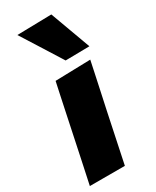

<svg xmlns="http://www.w3.org/2000/svg" viewBox="-201 -832 722 888"><g transform="rotate(-30 160.0 -388.0)"><path d="M-1 0Q10 -52.5 20.8 -102.2Q31.5 -152 44.5 -214.5L55 -264.5Q66 -317 74.5 -357.2Q83 -397.5 90.2 -431.5Q97.5 -465.5 105 -500.5L293 -505.5Q285.5 -469.5 278 -434.5Q270.5 -399.5 261.8 -358.8Q253 -318 241.5 -264.5L231 -214.5Q218 -152.5 207.5 -102.5Q197 -52.5 186 0ZM192.5 -559Q161 -610 126.8 -663.5Q92.5 -717 58 -772.5L241.5 -776.5Q261 -722.5 281 -668.8Q301 -615 320.5 -561Z"/></g></svg>

Font: Commissioner ExtraBold
Style: Italic
Weight: 800
Italic angle: -12°
Designer: Kostas Bartsokas
Foundry: Kostas Bartsokas
Version: Version 1.000; ttfautohint (v1.8.3)